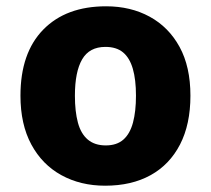

<svg xmlns="http://www.w3.org/2000/svg" viewBox="-20 -580 671 610"><path d="M585 -276Q585 -185 552 -121Q519 -57 458.5 -23.5Q398 10 314 10Q236 10 175 -23.5Q114 -57 79.5 -121Q45 -185 45 -276Q45 -412 117.5 -486Q190 -560 317 -560Q395 -560 455.5 -527Q516 -494 550.5 -431Q585 -368 585 -276ZM218 -276Q218 -226 227.5 -190.5Q237 -155 259 -136.5Q281 -118 316 -118Q351 -118 372 -136.5Q393 -155 402.5 -190.5Q412 -226 412 -276Q412 -327 402 -361.5Q392 -396 371 -413.5Q350 -431 315 -431Q264 -431 241 -391.5Q218 -352 218 -276Z"/></svg>

Font: Noto Sans Syriac Eastern ExtraBold
Style: Regular
Weight: 800
Designer: Patrick Giasson and the Monotype Design Team
Foundry: Monotype Imaging Inc.
Version: Version 3.001